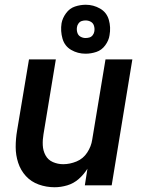

<svg xmlns="http://www.w3.org/2000/svg" viewBox="-20 -780 616 808"><path d="M210 8Q236 8 263 0Q290 -8 311.5 -27Q333 -46 348 -70L337 0H450L537 -530H424L368 -192Q364 -164 347 -138Q330 -112 302 -100.5Q274 -89 246 -89Q223 -89 202.5 -98Q182 -107 171.5 -126.5Q161 -146 160 -169Q159 -192 163 -215L215 -530H102L52 -231Q46 -196 46 -161.5Q46 -127 56.5 -95Q67 -63 89 -39Q111 -15 143 -3.5Q175 8 210 8ZM340 -554Q363 -554 385.5 -561.5Q408 -569 423 -589.5Q438 -610 441 -632Q447 -665 438 -696.5Q429 -728 401 -744Q373 -760 341 -760Q318 -760 295.5 -752.5Q273 -745 258 -724.5Q243 -704 239 -682Q234 -649 243 -617.5Q252 -586 279.5 -570Q307 -554 340 -554ZM340 -620Q329 -620 319 -625.5Q309 -631 305.5 -642.5Q302 -654 304 -666Q305 -674 310.5 -681.5Q316 -689 324 -691.5Q332 -694 340 -694Q352 -694 362 -688.5Q372 -683 375.5 -671.5Q379 -660 377 -648Q376 -640 370.5 -632.5Q365 -625 357 -622.5Q349 -620 340 -620Z"/></svg>

Font: Iosevka Sparkle SmBdObl
Style: Regular
Weight: 600
Italic angle: -9°
Designer: Belleve Invis
Foundry: Belleve Invis
Version: Version 4.5.0; ttfautohint (v1.8.3)